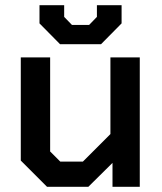

<svg xmlns="http://www.w3.org/2000/svg" viewBox="-20 -719 623 739"><path d="M60 -101V-498H173V-136L212 -97H299L405 -203V-498H518V0H413V-92L320 0H161ZM132 -629V-699H227V-654L257 -623H323L353 -654V-699H448V-629L369 -549H211Z"/></svg>

Font: Chakra Petch SemiBold
Style: Regular
Weight: 600
Designer: Katatrad Aksorn Co.,Ltd.
Foundry: Cadson Demak Co.,Ltd.
Version: Version 1.000; ttfautohint (v1.6)